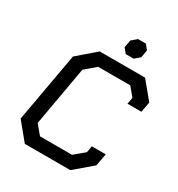

<svg xmlns="http://www.w3.org/2000/svg" viewBox="-203 -1011 1063 1144"><g transform="rotate(30 329.0 -439.0)"><path d="M42 -118 127 -594 250 -700H562L658 -584L645 -513H549L557 -558L509 -616H288L215 -554L143 -146L195 -84H415L484 -142L492 -187H588L572 -102L452 0H139ZM366 -796 375 -847 411 -878H465L491 -846L482 -794L447 -764H392Z"/></g></svg>

Font: Chakra Petch Medium
Style: Italic
Weight: 500
Italic angle: -10°
Designer: Katatrad Aksorn Co.,Ltd.
Foundry: Cadson Demak Co.,Ltd.
Version: Version 1.000; ttfautohint (v1.6)